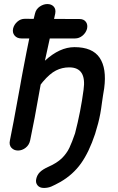

<svg xmlns="http://www.w3.org/2000/svg" viewBox="-20 -743 583 949"><path d="M197 186Q217 186 233.5 179Q250 172 279 156Q341 120 380.5 64.5Q420 9 450 -81Q459 -110 465 -133Q471 -156 475.5 -180Q480 -204 484 -236Q486 -252 489 -270Q492 -287 495 -307Q508 -405 472.5 -457.5Q437 -510 348 -510Q275 -510 202 -443Q223 -541 236 -598Q248 -656 253 -676Q257 -698 245.5 -710.5Q234 -723 214 -723Q195 -723 176.5 -710.5Q158 -698 153 -676Q137 -614 128 -569Q112 -493 93 -392L87 -360L79 -315Q41 -105 29 -49Q24 -26 36.5 -12.5Q49 1 69 1Q89 1 106.5 -12.5Q124 -26 129 -49Q148 -137 181 -325L192 -339Q226 -379 256.5 -394.5Q287 -410 322 -410Q409 -410 393 -299Q379 -192 351 -84Q336 -40 323 -12.5Q310 15 286 39Q261 63 220 81Q191 94 177 108Q163 122 159 142Q155 160 165.5 173Q176 186 197 186ZM86 -553H351Q371 -553 387.5 -566.5Q404 -580 410 -600Q415 -621 404.5 -635Q394 -649 373 -649L102 -650Q82 -650 66 -636Q50 -622 45 -603Q40 -582 52 -567.5Q64 -553 86 -553Z"/></svg>

Font: Balsamiq Sans
Style: Italic
Weight: 400
Italic angle: -12°
Designer: Michael Angeles
Foundry: Balsamiq SRL
Version: Version 1.020; ttfautohint (v1.8.4.7-5d5b);gftools[0.9.26]